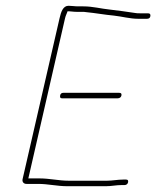

<svg xmlns="http://www.w3.org/2000/svg" viewBox="-20 -654 540 664"><path d="M188 -324C187 -318 188 -314 194 -314H387C394 -314 399 -318 400 -324C401 -330 399 -333 392 -333H199C193 -333 189 -330 188 -324ZM217 -634C198 -634 191 -613 186 -591L58 -34C56 -24 63 -17 74 -18H112C147 -18 177 -10 213 -10H346C365 -10 382 -14 401 -14H411C417 -14 422 -18 423 -24C424 -30 422 -33 416 -33H406C387 -33 368 -29 350 -29H218C183 -29 152 -37 117 -37H78L205 -591C207 -600 211 -607 213 -613C213 -614 213 -614 214 -615C225 -615 234 -613 246 -613H264C269 -613 273 -613 278 -612C310 -609 341 -603 374 -600C402 -597 429 -589 459 -589H488C495 -589 499 -592 500 -598C501 -604 499 -608 492 -608H463C457 -608 453 -608 448 -609C421 -613 387 -618 359 -621C329 -624 301 -632 268 -632H250C238 -632 228 -634 217 -634Z"/></svg>

Font: Electronic
Style: ExThnIt
Weight: 100
Version: Version 1.011